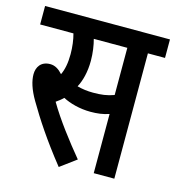

<svg xmlns="http://www.w3.org/2000/svg" viewBox="-97 -706 735 802"><g transform="rotate(15 270.0 -304.5)"><path d="M466 -542H540V-622H0V-542H144C151 -517 155 -486 155 -455C155 -416 149 -387 138 -364C122 -382 105 -393 84 -393C44 -393 27 -365 27 -334C27 -306 37 -271 63 -227C103 -159 151 -85 229 13L298 -38C245 -102 185 -180 146 -247C156 -254 167 -262 177 -272C207 -256 251 -244 297 -244C326 -244 351 -247 377 -256V0H466ZM287 -324C262 -324 240 -327 218 -333C233 -361 244 -401 244 -450C244 -483 239 -517 232 -542H377V-338C347 -327 322 -324 287 -324Z"/></g></svg>

Font: Noto Sans Devanagari UI ExtraCondensed Medium
Style: Regular
Weight: 500
Width: 2
Designer: Jelle Bosma - Monotype Design Team
Foundry: Monotype Imaging Inc.
Version: Version 2.003